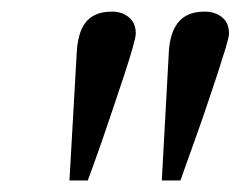

<svg xmlns="http://www.w3.org/2000/svg" viewBox="-20 -734 416 332"><path d="M214.8 -675.8Q214.8 -670.4 209.5 -651.6Q204.1 -632.8 195.6 -606.7Q187 -580.6 177 -551Q167 -521.5 158 -495.1Q148.9 -468.8 141.6 -448.7Q134.3 -428.7 131.8 -421.9H100.1L112.8 -645Q113.8 -660.2 117.2 -672.6Q120.6 -685.1 127.4 -694.3Q134.3 -703.6 145.5 -708.7Q156.7 -713.9 173.8 -713.9Q190.9 -713.9 202.9 -704.1Q214.8 -694.3 214.8 -675.8ZM376 -675.8Q376 -670.4 370.4 -651.6Q364.7 -632.8 356.2 -606.7Q347.7 -580.6 337.6 -551Q327.6 -521.5 318.1 -495.1Q308.6 -468.8 301.5 -448.7Q294.4 -428.7 292 -421.9H259.8L272 -645Q272.9 -660.2 276.6 -672.6Q280.3 -685.1 287.4 -694.3Q294.4 -703.6 305.7 -708.7Q316.9 -713.9 334 -713.9Q352.1 -713.9 364 -704.1Q376 -694.3 376 -675.8Z"/></svg>

Font: Charis SIL Phon
Style: Italic
Weight: 400
Italic angle: -11°
Foundry: SIL International
Version: Version 5.000